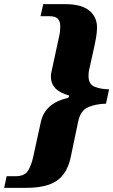

<svg xmlns="http://www.w3.org/2000/svg" viewBox="-76 -782 545 924"><path d="M-56 122 -44 66H-1Q41 66 57.5 41.5Q74 17 84 -28L121 -197Q131 -240 162 -268.5Q193 -297 254 -312L257 -322Q211 -335 190 -357.5Q169 -380 169 -412Q169 -418 169.5 -424.5Q170 -431 172 -438L209 -609Q212 -622 213 -633.5Q214 -645 214 -656Q214 -679 202.5 -691.5Q191 -704 162 -704H119L132 -762H239Q315 -762 353 -731.5Q391 -701 391 -649Q391 -641 389.5 -624Q388 -607 380 -568L352 -441Q351 -435 350.5 -428.5Q350 -422 350 -417Q350 -377 378.5 -365Q407 -353 449 -352L434 -283Q385 -282 348 -266Q311 -250 300 -196L264 -24Q247 54 197 88Q147 122 51 122Z"/></svg>

Font: Noto Serif Tamil ExtraBold
Style: Italic
Weight: 800
Italic angle: -12°
Designer: Indian Type Foundry, Tom Grace, and the Monotype Design Team
Foundry: Monotype Imaging Inc.
Version: Version 2.003; ttfautohint (v1.8.4.7-5d5b)